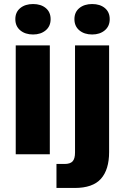

<svg xmlns="http://www.w3.org/2000/svg" viewBox="-20 -765 620 952"><path d="M58 -540H227V0H58ZM56 -670Q56 -705 80.5 -725Q105 -745 144 -745Q183 -745 207 -725Q231 -705 231 -670Q231 -635 206.5 -614.5Q182 -594 144 -594Q105 -594 80.5 -614.5Q56 -635 56 -670ZM260 48H300Q328 48 340 35Q352 22 352 -9V-540H521V-11Q521 76 480.5 121.5Q440 167 350 167H260ZM349 -670Q349 -705 373.5 -725Q398 -745 437 -745Q476 -745 500 -725Q524 -705 524 -670Q524 -635 499.5 -614.5Q475 -594 437 -594Q398 -594 373.5 -614.5Q349 -635 349 -670Z"/></svg>

Font: Mona Sans ExtraBold
Style: Regular
Weight: 800
Designer: Deni Anggara
Foundry: GitHub
Version: Version 2.000